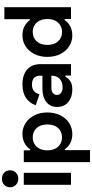

<svg xmlns="http://www.w3.org/2000/svg" viewBox="506 -1272 966 2018"><g transform="rotate(-90 989.0 -263.0)"><path d="M182 0H56V-496H182ZM30 -640Q30 -678 55.5 -702Q81 -726 119 -726Q157 -726 182.5 -702Q208 -678 208 -640Q208 -602 182.5 -578Q157 -554 119 -554Q81 -554 55.5 -578Q30 -602 30 -640Z M294 -496H418V-429H428Q485 -510 592 -510Q652 -510 703 -478Q754 -446 785 -386Q816 -326 816 -248Q816 -170 785 -110Q754 -50 703 -18Q652 14 592 14Q533 14 493.5 -7.5Q454 -29 430 -64H420V200H294ZM554 -94Q614 -94 652 -135Q690 -176 690 -248Q690 -320 652 -361Q614 -402 554 -402Q515 -402 484 -383.5Q453 -365 435.5 -330.5Q418 -296 418 -248Q418 -200 435.5 -165.5Q453 -131 484 -112.5Q515 -94 554 -94Z M892 -370Q912 -432 966.5 -471Q1021 -510 1112 -510Q1211 -510 1267.5 -460.5Q1324 -411 1324 -319V0H1204V-58H1190Q1179 -32 1147.5 -9Q1116 14 1056 14Q977 14 925.5 -28.5Q874 -71 874 -145Q874 -219 926.5 -259.5Q979 -300 1066 -300H1202V-328Q1202 -365 1179 -387.5Q1156 -410 1110 -410Q1065 -410 1040 -388.5Q1015 -367 1008 -331ZM1000 -148Q1000 -121 1021.5 -104.5Q1043 -88 1082 -88Q1135 -88 1168.5 -118.5Q1202 -149 1202 -198V-206H1075Q1040 -206 1020 -190Q1000 -174 1000 -148Z M1922 0H1798V-67H1788Q1731 14 1624 14Q1564 14 1513 -18Q1462 -50 1431 -110Q1400 -170 1400 -248Q1400 -326 1431 -386Q1462 -446 1513 -478Q1564 -510 1624 -510Q1683 -510 1722.5 -488.5Q1762 -467 1786 -432H1796V-700H1922ZM1662 -402Q1602 -402 1564 -361Q1526 -320 1526 -248Q1526 -176 1564 -135Q1602 -94 1662 -94Q1701 -94 1732 -112.5Q1763 -131 1780.5 -165.5Q1798 -200 1798 -248Q1798 -296 1780.5 -330.5Q1763 -365 1732 -383.5Q1701 -402 1662 -402Z"/></g></svg>

Font: Space Grotesk Variable
Style: Regular
Weight: 400
Designer: Florian Karsten (Space Grotesk), Colophon Foundry (Space Mono)
Foundry: Florian Karsten
Version: Version 1.106